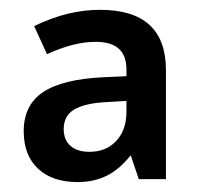

<svg xmlns="http://www.w3.org/2000/svg" viewBox="-20 -742 407 387"><path d="M27.8 -477.5Q27.8 -530.3 66.9 -556.4Q106 -582.5 189.9 -586.4L234.9 -588.4V-601.1Q234.9 -630.4 219.2 -644Q203.6 -657.7 172.9 -657.7Q128.9 -657.7 74.7 -632.8L48.8 -689.5Q84.5 -706.5 116.9 -714.4Q149.4 -722.2 181.6 -722.2Q314.5 -722.2 314.5 -600.6V-380.9H259.8L243.7 -428.2H242.7Q221.2 -400.9 195.3 -387.9Q169.4 -375 136.2 -375Q85.4 -375 56.6 -402.1Q27.8 -429.2 27.8 -477.5ZM234.9 -517.1V-538.6L192.9 -536.1Q149.9 -533.7 129.2 -521Q108.4 -508.3 108.4 -481.9Q108.4 -460.4 121.8 -448.2Q135.3 -436 160.2 -436Q193.8 -436 214.4 -458Q234.9 -480 234.9 -517.1Z"/></svg>

Font: Viking Open Sans Light
Style: Bold
Weight: 600
Foundry: Ascender Corporation
Version: Version 2.001